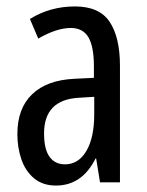

<svg xmlns="http://www.w3.org/2000/svg" viewBox="-20 -567 456 597"><path d="M213 -547Q289 -547 321 -499Q353 -451 353 -362V0H291L279 -74H277Q235 10 154 10Q113 10 86 -12.5Q59 -35 46.5 -71.5Q34 -108 34 -150Q34 -230 80 -274Q126 -318 211 -322L272 -325V-360Q272 -422 255 -451Q238 -480 200 -480Q156 -480 99 -447L73 -508Q136 -547 213 -547ZM225 -263Q117 -257 117 -152Q117 -103 134 -79.5Q151 -56 182 -56Q224 -56 248.5 -97.5Q273 -139 273 -212V-266Z"/></svg>

Font: Noto Sans Thai ExtCond
Style: Regular
Weight: 400
Width: 2
Designer: Monotype Design Team
Foundry: Monotype Imaging Inc.
Version: Version 2.002; ttfautohint (v1.8.4.7-5d5b)